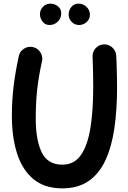

<svg xmlns="http://www.w3.org/2000/svg" viewBox="-20 -972 699 1049"><path d="M159.7 -714.8Q185.5 -709.5 200.4 -686.5Q215.3 -663.6 209.5 -637.7Q191.4 -556.2 183.3 -483.9Q175.3 -411.6 175.3 -324.7Q175.3 -206.5 208 -139.4Q240.7 -72.3 320.3 -72.3Q385.3 -72.3 421.9 -124.8Q458.5 -177.2 473.9 -272.5Q489.3 -367.7 489.3 -494.6Q489.3 -519 488.8 -550.8Q488.3 -582.5 487.5 -612.8Q486.8 -643.1 485.8 -661.6Q484.4 -688.5 502.4 -708.5Q520.5 -728.5 547.4 -729.5Q573.7 -730.5 593.5 -712.6Q613.3 -694.8 615.2 -667.5Q616.2 -648.4 617.2 -617.4Q618.2 -586.4 618.9 -553.5Q619.6 -520.5 619.6 -494.6Q619.6 -373 605 -272Q590.3 -170.9 556.4 -97.2Q522.5 -23.4 464.6 16.8Q406.7 57.1 320.3 57.1Q223.6 57.1 162.8 6.8Q102.1 -43.5 73.5 -132.6Q44.9 -221.7 44.9 -337.9Q44.9 -422.9 54.2 -500Q63.5 -577.1 82.5 -665Q87.9 -690.9 110.8 -705.8Q133.8 -720.7 159.7 -714.8ZM471.2 -892.1Q471.2 -866.7 452.9 -851.1Q434.6 -835.4 412.6 -835.4Q387.2 -835.4 371.1 -853Q355 -870.6 355 -891.6Q355 -916.5 370.1 -934.3Q385.3 -952.1 408.2 -952.1Q434.1 -952.1 452.6 -934.6Q471.2 -917 471.2 -892.1ZM314.5 -899.4Q314.5 -872.6 295.9 -854Q277.3 -835.4 250.5 -835.4Q226.1 -835.4 212.2 -854.5Q198.2 -873.5 198.2 -894Q198.2 -918.5 215.1 -935.3Q231.9 -952.1 255.9 -952.1Q277.3 -952.1 295.9 -938Q314.5 -923.8 314.5 -899.4Z"/></svg>

Font: Mikhak-DS1-FD Bold
Style: Bold
Weight: 700
Designer: Amin Abedi
Version: Version 3.2